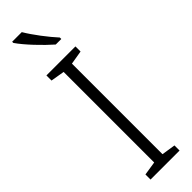

<svg xmlns="http://www.w3.org/2000/svg" viewBox="-321 -939 931 931"><g transform="rotate(-45 144.5 -473.5)"><path d="M109 -947H43V-939C72 -896 138 -827 183 -788H221V-798C185 -837 136 -901 109 -947ZM244 0V-35L173 -46V-667L244 -679V-714H45V-679L116 -667V-46L45 -35V0Z"/></g></svg>

Font: Noto Sans Khmer SemiCondensed Light
Style: Regular
Weight: 300
Width: 4
Designer: Danh Hong and the Monotype Design Team
Foundry: Monotype Imaging Inc.
Version: Version 2.004